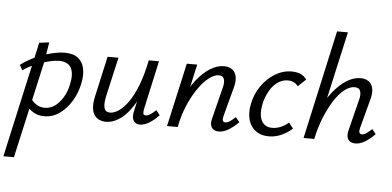

<svg xmlns="http://www.w3.org/2000/svg" viewBox="-86 -837 2552 1251"><g transform="rotate(5 1190.5 -211.0)"><path d="M-25 289 143 -468 208 -476 187 -348 44 289ZM218 6Q184 6 158 -6Q132 -18 114.5 -37Q97 -56 88 -78L117 -110Q134 -82 159.5 -65.5Q185 -49 215 -49Q250 -49 280 -69.5Q310 -90 333.5 -128.5Q357 -167 367 -217Q382 -286 361.5 -324Q341 -362 282 -362Q260 -362 231.5 -356Q203 -350 171 -339.5Q139 -329 107.5 -314Q76 -299 49 -280L30 -314Q76 -348 127.5 -371Q179 -394 228.5 -406Q278 -418 315 -418Q371 -418 402 -393.5Q433 -369 442 -327.5Q451 -286 441 -235Q429 -169 396.5 -114.5Q364 -60 318 -27Q272 6 218 6Z M621 7Q599 7 579.5 -1Q560 -9 546.5 -26.5Q533 -44 529.5 -75Q526 -106 536 -152L595 -416H666L608 -160Q597 -111 604 -83Q611 -55 643 -55Q668 -55 699 -75.5Q730 -96 760.5 -139Q791 -182 818 -250.5Q845 -319 864 -416H905Q882 -302 849 -221.5Q816 -141 778 -90.5Q740 -40 700 -16.5Q660 7 621 7ZM841 6Q824 6 811.5 -3.5Q799 -13 795 -31Q791 -49 797 -77L872 -416H931L861 -97Q857 -76 859.5 -66.5Q862 -57 876 -57Q890 -57 905.5 -67.5Q921 -78 942 -97L966 -66Q933 -31 901.5 -12.5Q870 6 841 6Z M1359 6Q1339 6 1325 -3Q1311 -12 1306 -30Q1301 -48 1309 -77L1361 -285Q1369 -317 1362 -338Q1355 -359 1328 -359Q1298 -359 1262.5 -331.5Q1227 -304 1193 -254.5Q1159 -205 1131.5 -140Q1104 -75 1090 0H1039Q1063 -99 1098.5 -177Q1134 -255 1177 -309.5Q1220 -364 1266 -392.5Q1312 -421 1356 -421Q1387 -421 1408.5 -406.5Q1430 -392 1437 -362Q1444 -332 1431 -285L1381 -97Q1376 -78 1379 -67.5Q1382 -57 1396 -57Q1411 -57 1426 -67.5Q1441 -78 1462 -97L1487 -66Q1453 -32 1421 -13Q1389 6 1359 6ZM1020 0 1113 -416H1181L1089 0Z M1686 9Q1635 9 1600.5 -16Q1566 -41 1553 -86.5Q1540 -132 1552 -192Q1565 -257 1601.5 -309.5Q1638 -362 1689.5 -393.5Q1741 -425 1799 -425Q1831 -425 1856 -414.5Q1881 -404 1897 -381L1846 -333Q1833 -349 1816.5 -357Q1800 -365 1779 -365Q1742 -365 1710.5 -342Q1679 -319 1658 -280.5Q1637 -242 1627 -197Q1613 -128 1633.5 -88Q1654 -48 1703 -48Q1733 -48 1761 -60.5Q1789 -73 1810 -92L1839 -55Q1808 -27 1768.5 -9Q1729 9 1686 9Z M2252 6Q2232 6 2217.5 -3Q2203 -12 2198.5 -30Q2194 -48 2201 -77L2252 -281Q2261 -314 2253.5 -336.5Q2246 -359 2216 -359Q2184 -359 2149 -331.5Q2114 -304 2082.5 -254.5Q2051 -205 2025 -140.5Q1999 -76 1983 0H1932Q1955 -99 1990.5 -177Q2026 -255 2069.5 -309.5Q2113 -364 2159 -392.5Q2205 -421 2249 -421Q2280 -421 2301.5 -406.5Q2323 -392 2330 -362.5Q2337 -333 2325 -289L2274 -97Q2269 -78 2272.5 -67.5Q2276 -57 2290 -57Q2303 -57 2318.5 -67.5Q2334 -78 2354 -97L2379 -66Q2346 -32 2314 -13Q2282 6 2252 6ZM1913 0 2070 -711H2141L1982 0Z"/></g></svg>

Font: Ysabeau Office Medium
Style: Italic
Weight: 500
Italic angle: -12°
Designer: Christian Thalmann (Catharsis Fonts)
Version: Version 2.001;gftools[0.9.30]; featfreeze: tnum,lnum,ss02